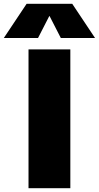

<svg xmlns="http://www.w3.org/2000/svg" viewBox="-67 -990 520 1010"><path d="M192 -905 133 -790H-47L73 -970H313L433 -790H253L194 -905ZM83 0V-730H303V0Z"/></svg>

Font: Mplus 1p Black
Style: Regular
Weight: 900
Version: Version 1.061